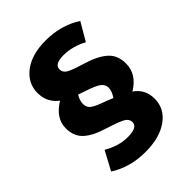

<svg xmlns="http://www.w3.org/2000/svg" viewBox="-222 -802 1000 1000"><g transform="rotate(-45 277.5 -302.5)"><path d="M428 -184Q484 -146 484 -76Q484 -3 421.5 42Q359 87 254 87Q140 87 55 32L111 -72Q177 -33 243 -33Q316 -33 316 -71Q316 -93 295 -106.5Q274 -120 198 -144Q123 -166 85 -200Q47 -234 47 -294Q47 -368 128 -417Q73 -458 73 -528Q73 -600 133.5 -646Q194 -692 296 -692Q410 -692 496 -636L438 -537Q374 -572 308 -572Q241 -572 241 -534Q241 -512 261.5 -499Q282 -486 356 -464Q431 -441 469.5 -406.5Q508 -372 508 -311Q508 -232 428 -184ZM273 -254Q312 -240 334 -230Q355 -261 355 -286Q355 -309 335 -324.5Q315 -340 260 -358Q239 -365 217 -373Q200 -346 200 -320Q200 -297 215 -283.5Q230 -270 273 -254Z"/></g></svg>

Font: FiraGO ExtraBold
Style: Regular
Weight: 800
Designer: bBox Type
Foundry: bBox Type GmbH
Version: Version 1.001;PS 001.001;hotconv 1.0.88;makeotf.lib2.5.64775